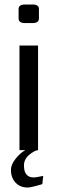

<svg xmlns="http://www.w3.org/2000/svg" viewBox="-20 -670 256 857"><path d="M66.9 0V-466.8H149.9V0Q132.8 2 109.9 21.5Q86.9 41 86.9 68.8Q86.9 122.1 130.9 122.1Q139.6 122.1 172.9 115.2L168.9 151.9Q167.5 152.3 158 155Q148.4 157.7 139.6 160.2Q130.9 162.6 120.1 164.8Q109.4 167 103 167Q69.8 167 49.3 145Q28.8 123 28.8 87.9Q28.8 64.5 50 38.1Q71.3 11.7 91.8 1V0ZM153.8 -587.9Q153.8 -566.9 125 -566.9H91.8Q63 -566.9 63 -587.9V-629.9Q63 -649.9 91.8 -649.9H125Q153.8 -649.9 153.8 -629.9Z"/></svg>

Font: Resagokr
Style: Regular
Weight: 500
Designer: gluk
Foundry: gluk
Version: Version 0.95